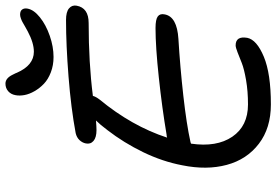

<svg xmlns="http://www.w3.org/2000/svg" viewBox="-180 -848 1048 729"><g transform="rotate(-90 344.5 -483.0)"><path d="M493.2 -804.2Q461.4 -804.2 434.8 -814.5Q408.2 -824.7 391.4 -840.8Q374.5 -856.9 363.3 -876.5Q352.1 -896 348.6 -914.6Q345.2 -933.1 348.1 -948.2Q351.1 -965.8 363 -976.3Q375 -986.8 392.1 -986.8Q412.6 -986.8 425.8 -959.5Q427.7 -955.6 431.6 -947.8L433.1 -943.8Q461.4 -878.9 513.2 -878.9Q546.4 -878.9 589.8 -901.9Q595.7 -904.8 607.9 -911.9Q620.1 -918.9 625.7 -922.1Q631.3 -925.3 639.6 -928.2Q647.9 -931.2 653.8 -931.2Q668 -931.2 673.6 -923.1Q679.2 -915 676.8 -902.8Q672.4 -878.9 643.8 -856Q615.2 -833 573.7 -818.6Q532.2 -804.2 493.2 -804.2ZM313 21Q223.1 21 163.6 -24.7Q104 -70.3 83.5 -146.5Q63 -222.7 82 -315.9Q96.2 -390.6 131.8 -464.1Q167.5 -537.6 215.8 -600.1Q237.3 -628.4 252 -643.1Q227.5 -641.1 215.8 -641.1Q187.5 -641.1 174.3 -652.6Q161.1 -664.1 165 -682.1Q167.5 -694.8 177.5 -705.6Q187.5 -716.3 204.1 -720.2Q298.3 -737.8 418.5 -747.3Q538.6 -756.8 633.8 -756.8Q664.1 -756.8 677.5 -745.6Q690.9 -734.4 688 -716.8Q679.7 -670.9 622.1 -670.9Q471.2 -670.9 345.2 -654.8Q344.2 -647 332 -629.9Q230.5 -506.8 187 -373Q192.9 -375 198.2 -375Q299.3 -392.1 415.3 -404.5Q531.2 -417 603 -417Q635.7 -417 647.2 -408.4Q658.7 -399.9 654.8 -381.8Q646 -335.4 562 -330.1Q455.6 -323.7 346.7 -311.5Q237.8 -299.3 169.9 -284.2Q168.9 -283.7 167 -283.2Q165 -282.7 164.1 -282.2Q149.9 -185.1 190.4 -125.5Q231 -65.9 313 -65.9Q362.8 -65.9 405.3 -73.2Q447.8 -80.6 470 -89.4Q492.2 -98.1 510.7 -105.5Q529.3 -112.8 537.1 -112.8Q573.2 -112.8 565.9 -68.8Q558.6 -32.7 494.4 -5.9Q430.2 21 313 21Z"/></g></svg>

Font: Shantell Sans Irregular Bouncy
Style: Italic
Weight: 400
Italic angle: -11.31°
Designer: Stephen Nixon, Anya Danilova, Shantell Martin
Foundry: Arrow Type
Version: Version 1.006;[9816181b4]